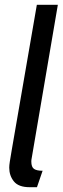

<svg xmlns="http://www.w3.org/2000/svg" viewBox="-20 -770 261 800"><path d="M103.5 10Q57.5 10 38 -14Q18.5 -38 18.5 -71.5Q18.5 -81 20.8 -96Q23 -111 29 -145.5L133.5 -750H221L116.5 -137Q113 -115 111.8 -109.5Q110.5 -104 110.5 -97Q110.5 -74 121.8 -66.2Q133 -58.5 157.5 -58.5L134 10Z"/></svg>

Font: Cabin Condensed
Style: Italic
Weight: 400
Width: 3
Italic angle: -10°
Designer: Pablo Impallari
Foundry: Pablo Impallari. http://www.impallari.com Igino Marini. http://www.ikern.com
Version: Version 3.001; ttfautohint (v1.8.3)